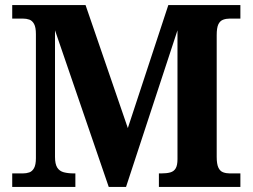

<svg xmlns="http://www.w3.org/2000/svg" viewBox="-20 -734 992 754"><path d="M28 0V-53H70Q83.7 -53 95.2 -57Q106.7 -61.1 113.8 -74Q121 -87 121 -113V-600Q121 -626.9 113.8 -639.9Q106.7 -652.9 95.2 -657Q83.7 -661 70 -661H28V-714H316L482 -231L641 -714H924V-661H882Q868.1 -661 856 -656.5Q844 -652 837.5 -638.5Q831 -624.9 831 -596V-118Q831 -90 837.5 -76Q844 -62 856 -57.5Q868.1 -53 882 -53H924V0H604V-53H614Q635 -53 649 -57Q663 -61 670 -73Q677 -85 677 -109V-615L475 0H407L196 -615V-118Q196 -90 204.7 -76Q213.5 -62 230.4 -57.5Q247.4 -53 270 -53H276V0Z"/></svg>

Font: Noto Serif Thai
Style: Regular
Weight: 400
Designer: Monotype Design Team
Foundry: Monotype Imaging Inc.
Version: Version 2.001